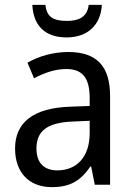

<svg xmlns="http://www.w3.org/2000/svg" viewBox="-20 -760 548 790"><path d="M399 -740H345C339 -689 303 -674 256 -674C202 -674 172 -688 167 -740H113C117 -656 164 -606 254 -606C342 -606 395 -659 399 -740ZM261 -546C197 -546 138 -528 93 -502L120 -438C162 -460 206 -476 253 -476C316 -476 349 -443 349 -357V-324L269 -321C117 -316 42 -256 42 -149C42 -49 101 10 193 10C270 10 312 -17 352 -75H355L370 0H433V-364C433 -486 380 -546 261 -546ZM281 -260 349 -263V-213C349 -111 293 -59 216 -59C164 -59 130 -87 130 -149C130 -218 170 -256 281 -260Z"/></svg>

Font: Noto Sans Lao Looped SemiCondensed
Style: Regular
Weight: 400
Width: 4
Designer: Mark Frömberg, Ben Mitchell
Foundry: The Fontpad Ltd
Version: Version 1.002